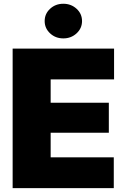

<svg xmlns="http://www.w3.org/2000/svg" viewBox="-20 -981 655 1001"><path d="M45.9 0V-727.5H574.7V-566.9H244.1V-445.3H547.4V-289.1H244.1V-160.6H573.2V0ZM310.1 -780.8Q269.5 -780.8 241.2 -807.1Q212.9 -833.5 212.9 -871.1Q212.9 -909.2 241.2 -935.3Q269.5 -961.4 310.1 -961.4Q350.6 -961.4 379.2 -935.3Q407.7 -909.2 407.7 -871.1Q407.7 -833.5 379.2 -807.1Q350.6 -780.8 310.1 -780.8Z"/></svg>

Font: Inter 16pt Black
Style: Regular
Weight: 900
Version: Version 4.001;git-66647c0bb